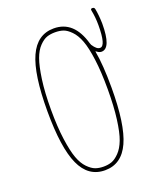

<svg xmlns="http://www.w3.org/2000/svg" viewBox="-144 -858 788 954"><g transform="rotate(-20 250.0 -380.5)"><path d="M287.6 -713.4Q268.6 -719.7 244.6 -719.7Q220.7 -719.7 201.7 -713.4Q182.6 -707 161.6 -685.5Q140.6 -664.1 127 -626.5Q113.3 -588.9 104 -522.5Q94.7 -456.1 94.7 -365.2Q94.7 -274.4 104 -207.5Q113.3 -140.6 127 -103.5Q140.6 -66.4 161.6 -44.9Q182.6 -23.4 201.7 -16.6Q220.7 -9.8 244.6 -9.8Q268.6 -9.8 287.6 -16.6Q306.6 -23.4 327.6 -44.9Q348.6 -66.4 362.8 -103.5Q377 -140.6 385.7 -207.5Q394.5 -274.4 394.5 -365.2Q394.5 -456.1 385.7 -522.5Q377 -588.9 362.8 -626.5Q348.6 -664.1 327.6 -685.5Q306.6 -707 287.6 -713.4ZM245.1 -740.2Q351.6 -740.2 388.7 -609.4Q390.6 -603.5 392.6 -599.6Q412.1 -569.3 429.7 -570.3Q460 -570.3 460 -679.7Q460 -721.7 452.1 -759.8Q450.2 -769.5 460 -769.5Q470.7 -769.5 472.7 -759.8Q479.5 -725.6 480.5 -679.7Q480.5 -549.8 429.7 -549.8Q417 -549.8 403.3 -561.5Q402.3 -562.5 401.9 -561.5Q401.4 -560.5 401.4 -559.6Q415 -485.4 415 -365.2Q415 -170.9 374 -80.6Q333 9.8 245.1 9.8Q157.2 9.8 116.2 -80.6Q75.2 -170.9 75.2 -364.7Q75.2 -558.6 116.2 -649.4Q157.2 -740.2 245.1 -740.2Z"/></g></svg>

Font: Rounded-X Mgen+ 2m thin
Style: Regular
Weight: 100
Designer: [Source Han Sans]
Ryoko NISHIZUKA  (kana & ideographs); Paul D. Hunt (Latin, Greek & Cyrillic); Wenlong ZHANG  (bopomofo
Version: Version 1.059.20150602